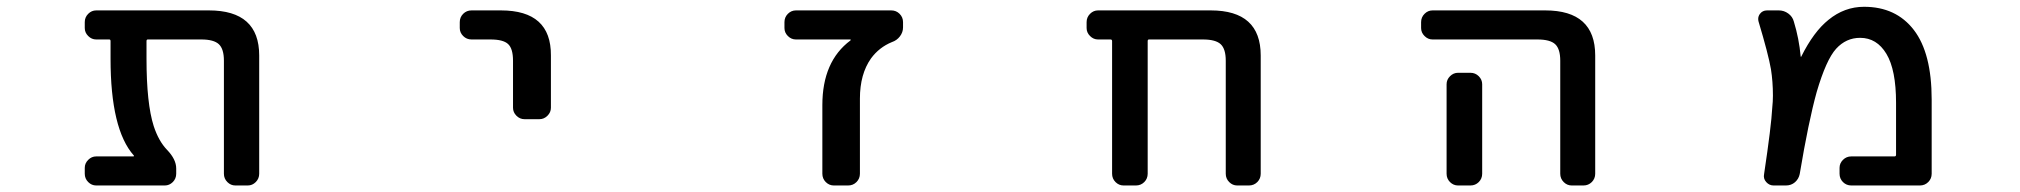

<svg xmlns="http://www.w3.org/2000/svg" viewBox="-20 -576 6040 574"><path d="M421.9 -458Q418 -458 418 -453.1V-400.4Q418 -266.6 439.5 -199.2Q454.1 -154.3 479.5 -127.9Q506.8 -99.6 506.8 -72.3V-56.6Q506.8 -42 496.6 -31.7Q486.3 -21.5 472.7 -21.5H267.6Q253.9 -21.5 243.7 -31.7Q233.4 -42 233.4 -56.6V-74.2Q233.4 -87.9 243.7 -98.1Q253.9 -108.4 267.6 -108.4H378.9Q379.9 -108.4 380.4 -109.4Q380.9 -110.4 379.9 -111.3Q310.5 -189.5 310.5 -400.4V-453.1Q310.5 -458 306.6 -458H267.6Q253.9 -458 243.7 -468.3Q233.4 -478.5 233.4 -492.2V-509.8Q233.4 -524.4 243.7 -534.7Q253.9 -544.9 267.6 -544.9H604.5Q754.9 -544.9 754.9 -410.2V-56.6Q754.9 -42 744.6 -31.7Q734.4 -21.5 720.7 -21.5H683.6Q669.9 -21.5 659.7 -31.7Q649.4 -42 649.4 -56.6V-394.5Q649.4 -429.7 634.3 -443.8Q619.1 -458 582 -458Z M1389.6 -458Q1375 -458 1364.7 -468.3Q1354.5 -478.5 1354.5 -492.2V-509.8Q1354.5 -524.4 1364.7 -534.7Q1375 -544.9 1389.6 -544.9H1477.5Q1627.9 -544.9 1627 -410.2V-253.9Q1627 -240.2 1616.7 -230Q1606.4 -219.7 1592.8 -219.7H1547.9Q1534.2 -219.7 1523.9 -230Q1513.7 -240.2 1513.7 -253.9V-394.5Q1513.7 -430.7 1499 -444.3Q1484.4 -458 1446.3 -458Z M2522.5 -455.1Q2523.4 -456.1 2523.4 -457Q2523.4 -458 2521.5 -458H2359.4Q2345.7 -458 2335.4 -468.3Q2325.2 -478.5 2325.2 -492.2V-509.8Q2325.2 -524.4 2335.4 -534.7Q2345.7 -544.9 2359.4 -544.9H2644.5Q2659.2 -544.9 2669.4 -534.7Q2679.7 -524.4 2679.7 -509.8V-494.1Q2679.7 -479.5 2670.4 -467.3Q2661.1 -455.1 2646.5 -450.2Q2608.4 -434.6 2584 -401.4Q2550.8 -354.5 2550.8 -281.2V-56.6Q2550.8 -42 2540.5 -31.7Q2530.3 -21.5 2515.6 -21.5H2472.7Q2459 -21.5 2448.7 -31.7Q2438.5 -42 2438.5 -56.6V-261.7Q2438.5 -392.6 2522.5 -455.1Z M3644.5 -394.5Q3644.5 -429.7 3629.4 -443.8Q3614.3 -458 3576.2 -458H3415Q3411.1 -458 3411.1 -453.1V-56.6Q3411.1 -42 3400.9 -31.7Q3390.6 -21.5 3376 -21.5H3338.9Q3325.2 -21.5 3314.9 -31.7Q3304.7 -42 3304.7 -56.6V-453.1Q3304.7 -458 3299.8 -458H3262.7Q3249 -458 3238.8 -468.3Q3228.5 -478.5 3228.5 -492.2V-509.8Q3228.5 -524.4 3238.8 -534.7Q3249 -544.9 3262.7 -544.9H3599.6Q3749 -544.9 3749 -410.2V-56.6Q3749 -42 3738.8 -31.7Q3728.5 -21.5 3713.9 -21.5H3678.7Q3665 -21.5 3654.8 -31.7Q3644.5 -42 3644.5 -56.6Z M4262.7 -458Q4249 -458 4238.8 -468.3Q4228.5 -478.5 4228.5 -492.2V-509.8Q4228.5 -524.4 4238.8 -534.7Q4249 -544.9 4262.7 -544.9H4599.6Q4749 -544.9 4749 -410.2V-56.6Q4749 -42 4738.8 -31.7Q4728.5 -21.5 4713.9 -21.5H4678.7Q4665 -21.5 4654.8 -31.7Q4644.5 -42 4644.5 -56.6V-394.5Q4644.5 -429.7 4629.4 -443.8Q4614.3 -458 4576.2 -458ZM4376 -358.4Q4390.6 -358.4 4400.9 -348.1Q4411.1 -337.9 4411.1 -324.2V-124V-56.6Q4411.1 -42 4400.9 -31.7Q4390.6 -21.5 4376 -21.5H4338.9Q4325.2 -21.5 4314.9 -31.7Q4304.7 -42 4304.7 -56.6V-124V-324.2Q4304.7 -337.9 4314.9 -348.1Q4325.2 -358.4 4338.9 -358.4Z M5363.3 -407.2Q5363.3 -406.2 5364.3 -406.2Q5365.2 -406.2 5365.2 -407.2Q5402.3 -481.4 5446.3 -516.6Q5494.1 -555.7 5552.7 -555.7Q5648.4 -555.7 5701.7 -486.3Q5754.9 -417 5754.9 -278.3V-56.6Q5754.9 -42 5744.6 -31.7Q5734.4 -21.5 5719.7 -21.5H5514.6Q5500 -21.5 5489.7 -31.7Q5479.5 -42 5479.5 -56.6V-74.2Q5479.5 -87.9 5489.7 -98.1Q5500 -108.4 5514.6 -108.4H5643.6Q5648.4 -108.4 5648.4 -113.3V-268.6Q5648.4 -367.2 5619.6 -415Q5590.8 -462.9 5541 -462.9Q5499 -462.9 5469.2 -430.2Q5439.5 -397.5 5411.1 -300.8Q5386.7 -212.9 5360.4 -55.7Q5357.4 -41 5346.2 -31.2Q5335 -21.5 5319.3 -21.5H5282.2Q5269.5 -21.5 5260.3 -31.7Q5251 -42 5253.9 -55.7Q5275.4 -199.2 5278.3 -253.9Q5280.3 -272.5 5280.3 -290Q5280.3 -332 5274.4 -369.1Q5266.6 -414.1 5237.3 -511.7Q5236.3 -515.6 5236.3 -519.5Q5236.3 -527.3 5241.2 -534.2Q5249 -544.9 5262.7 -544.9H5297.9Q5313.5 -544.9 5326.2 -535.6Q5338.9 -526.4 5342.8 -511.7Q5358.4 -460.9 5363.3 -407.2Z"/></svg>

Font: Gen Jyuu Gothic L Monospace Medium
Style: Regular
Weight: 500
Designer: [Source Han Sans]
Ryoko NISHIZUKA  (kana & ideographs); Paul D. Hunt (Latin, Greek & Cyrillic); Wenlong ZHANG  (bopomofo
Version: Version 1.002.20150607